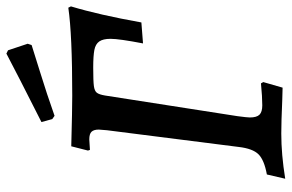

<svg xmlns="http://www.w3.org/2000/svg" viewBox="-172 -706 891 586"><g transform="rotate(-90 273.0 -413.5)"><path d="M33 -44Q77 -52 94.5 -69.5Q112 -87 117 -130L168 -532Q170 -552 170 -557Q170 -572 163.5 -579Q157 -586 140 -586L108 -584L106 -590L119 -641Q233 -638 273 -638Q460 -638 542 -650L546 -642Q520 -556 497 -427L433 -422Q447 -495 447 -521Q447 -544 439 -555.5Q431 -567 413 -570.5Q395 -574 359 -574Q318 -574 303 -572Q288 -570 282.5 -563Q277 -556 274 -538L211 -134Q207 -104 207 -96Q207 -75 215.5 -66.5Q224 -58 244 -58Q269 -58 311 -62L315 -55L298 4L261 3Q193 0 158 0Q94 0 20 12ZM212 -692 202 -699 193 -732Q255 -763 319 -796Q383 -829 402 -839L412 -834L432 -774L428 -762Q410 -756 345 -736Q280 -716 212 -692Z"/></g></svg>

Font: Alegreya SC Medium
Style: Italic
Weight: 500
Italic angle: -7°
Designer: Juan Pablo del Peral
Foundry: Huerta Tipografica
Version: Version 2.007; ttfautohint (v1.6)